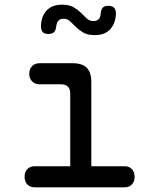

<svg xmlns="http://www.w3.org/2000/svg" viewBox="-20 -800 640 820"><path d="M512 -90Q532 -90 543.5 -77.5Q555 -65 555 -45Q555 -25 543.5 -12.5Q532 0 512 0H128Q108 0 96.5 -12.5Q85 -25 85 -45Q85 -65 96.5 -77.5Q108 -90 128 -90H280V-400Q280 -420 270 -430Q260 -440 240 -440H149Q129 -440 117 -452.5Q105 -465 105 -485Q105 -505 117 -517.5Q129 -530 149 -530H290Q331 -530 350.5 -510.5Q370 -491 370 -450V-90ZM220 -687Q218 -670 210.5 -662.5Q203 -655 187 -655Q170 -655 162.5 -663Q155 -671 155 -688Q156 -730 179 -755Q202 -780 245 -780Q276 -780 294.5 -769Q313 -758 326 -745Q339 -732 350.5 -721Q362 -710 380 -710Q389 -710 394.5 -713Q400 -716 403.5 -720.5Q407 -725 408.5 -731Q410 -737 410 -743Q412 -760 419 -767.5Q426 -775 442 -775Q459 -775 467 -767Q475 -759 475 -742Q474 -701 451 -675.5Q428 -650 385 -650Q354 -650 335.5 -661Q317 -672 304 -685Q291 -698 279.5 -709Q268 -720 250 -720Q242 -720 236.5 -717Q231 -714 227.5 -709.5Q224 -705 222.5 -699Q221 -693 220 -687Z"/></svg>

Font: Maple Mono NF CN
Style: Regular
Weight: 400
Monospace: yes
Designer: subframe7536
Version: Version 7.000